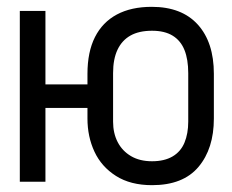

<svg xmlns="http://www.w3.org/2000/svg" viewBox="-20 -532 679 562"><path d="M76 -285V-216H274V-285ZM606 -185V-316Q606 -408 559 -460Q512 -512 424 -512Q364 -512 322 -489.5Q280 -467 258 -423.5Q236 -380 236 -316V-185Q236 -132 256.5 -88Q277 -44 319.5 -17Q362 10 425 10Q516 10 561 -43.5Q606 -97 606 -185ZM531 -318V-176Q531 -141 520 -114.5Q509 -88 485 -74Q461 -60 425 -60Q389 -60 363.5 -75Q338 -90 324.5 -116Q311 -142 311 -176V-318Q311 -359 324 -386.5Q337 -414 362 -428Q387 -442 425 -442Q462 -442 485.5 -427.5Q509 -413 520 -385.5Q531 -358 531 -318ZM38 0H113V-500H38Z"/></svg>

Font: Advent Pro Medium
Style: Regular
Weight: 500
Designer: VivaRado, Andreas Kalpakidis
Foundry: VivaRado, Andreas Kalpakidis
Version: Version 3.000